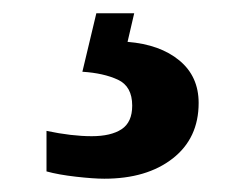

<svg xmlns="http://www.w3.org/2000/svg" viewBox="-20 -29 373 289"><path d="M137 240Q121 240 94.5 237Q68 234 50 229V168Q88 176 118 176Q147 176 163 165.5Q179 155 179 130Q179 101 157.5 91Q136 81 104 79L125 -9H182L172 34Q221 38 250 62Q279 86 279 126Q279 179 240 209.5Q201 240 137 240Z"/></svg>

Font: Noto Serif Yezidi
Style: Bold
Weight: 700
Designer: Dalton Maag Ltd
Foundry: Dalton Maag Ltd
Version: Version 1.001; ttfautohint (v1.8.4.7-5d5b)